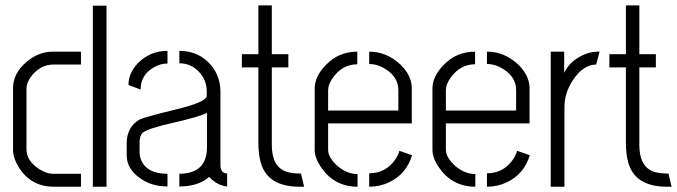

<svg xmlns="http://www.w3.org/2000/svg" viewBox="-20 -706 2561 726"><path d="M29.3 -139.6V-373Q29.3 -428.7 81.1 -472.7Q126 -510.7 180.7 -510.7H286.1V-461.9H181.6Q135.7 -461.9 101.6 -421.9Q80.1 -395.5 80.1 -369.1V-141.6Q80.1 -98.6 127 -67.4Q155.3 -48.8 182.6 -48.8H286.1V0H183.6Q97.7 0 51.8 -72.3Q29.3 -108.4 29.3 -139.6ZM331.1 0V-684.6H382.8V0Z M459 -119.1Q459 -67.4 509.8 -32.2Q552.7 -1 613.3 -1V-48.8Q537.1 -48.8 514.6 -98.6Q507.8 -114.3 507.8 -131.8V-167Q507.8 -192.4 518.6 -203.1Q535.2 -219.7 640.6 -243.2Q734.4 -264.6 762.7 -279.3V-147.5Q761.7 -49.8 658.2 -48.8V-1Q723.6 -1 763.7 -31.2Q767.6 -34.2 770.5 -37.1Q802.7 -3.9 838.9 -1V-49.8Q813.5 -50.8 813.5 -83V-359.4Q813.5 -427.7 764.6 -473.6Q721.7 -513.7 658.2 -513.7V-466.8Q706.1 -466.8 738.3 -427.7Q761.7 -398.4 761.7 -360.4V-343.8Q762.7 -320.3 640.6 -291Q524.4 -262.7 507.8 -253.9Q460 -226.6 459 -165ZM465.8 -384.8 511.7 -367.2Q511.7 -422.9 561.5 -451.2Q585.9 -465.8 613.3 -465.8V-513.7Q547.9 -513.7 501 -466.8Q465.8 -429.7 465.8 -384.8Z M894.5 -451.2V-501H957V-685.5H1007.8V-501H1070.3V-451.2H1007.8V-157.2Q1007.8 -76.2 1062.5 -56.6Q1085 -49.8 1114.3 -49.8H1118.2L1129.9 0H1109.4Q991.2 -1 965.8 -91.8Q957 -123 957 -166V-451.2Z M1169.9 -139.6V-373Q1170.9 -418.9 1212.9 -460.9Q1260.7 -510.7 1331.1 -510.7V-462.9Q1275.4 -462.9 1239.3 -413.1Q1220.7 -387.7 1220.7 -365.2V-288.1H1486.3V-365.2Q1486.3 -414.1 1438.5 -444.3Q1408.2 -463.9 1376 -463.9V-510.7Q1441.4 -510.7 1493.2 -462.9Q1536.1 -421.9 1537.1 -374V-239.3H1220.7V-139.6Q1220.7 -109.4 1257.8 -77.1Q1293 -47.9 1332 -47.9V0Q1246.1 0 1196.3 -70.3Q1169.9 -107.4 1169.9 -139.6ZM1376 0V-50.8Q1439.5 -50.8 1475.6 -104.5Q1486.3 -121.1 1490.2 -135.7L1538.1 -119.1Q1516.6 -47.9 1451.2 -16.6Q1416 0 1376 0Z M1615.2 -139.6V-373Q1616.2 -418.9 1658.2 -460.9Q1706.1 -510.7 1776.4 -510.7V-462.9Q1720.7 -462.9 1684.6 -413.1Q1666 -387.7 1666 -365.2V-288.1H1931.6V-365.2Q1931.6 -414.1 1883.8 -444.3Q1853.5 -463.9 1821.3 -463.9V-510.7Q1886.7 -510.7 1938.5 -462.9Q1981.4 -421.9 1982.4 -374V-239.3H1666V-139.6Q1666 -109.4 1703.1 -77.1Q1738.3 -47.9 1777.3 -47.9V0Q1691.4 0 1641.6 -70.3Q1615.2 -107.4 1615.2 -139.6ZM1821.3 0V-50.8Q1884.8 -50.8 1920.9 -104.5Q1931.6 -121.1 1935.5 -135.7L1983.4 -119.1Q1961.9 -47.9 1896.5 -16.6Q1861.3 0 1821.3 0Z M2062.5 0V-510.7H2113.3V-430.7Q2132.8 -471.7 2178.7 -495.1Q2209 -510.7 2241.2 -510.7H2247.1L2234.4 -461.9Q2185.5 -461.9 2146.5 -403.3Q2114.3 -354.5 2114.3 -300.8V0Z M2284.2 -451.2V-501H2346.7V-685.5H2397.5V-501H2460V-451.2H2397.5V-157.2Q2397.5 -76.2 2452.1 -56.6Q2474.6 -49.8 2503.9 -49.8H2507.8L2519.5 0H2499Q2380.9 -1 2355.5 -91.8Q2346.7 -123 2346.7 -166V-451.2Z"/></svg>

Font: Post No Bills Colombo
Style: Regular
Weight: 500
Designer: Kosala Senevirathne, Siva Puranthara, Lasantha Premarathna, Tharique Azeez
Foundry: Mooniak
Version: Version 1.220 ; ttfautohint (v1.5)